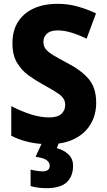

<svg xmlns="http://www.w3.org/2000/svg" viewBox="-20 -744 557 1004"><path d="M483 -207Q483 -144 454 -95Q425 -46 369.5 -18Q314 10 234 10Q126 10 39 -34V-189Q89 -163 140 -146.5Q191 -130 237 -130Q281 -130 301 -148.5Q321 -167 321 -196Q321 -228 291 -250Q261 -272 203 -303Q165 -324 129 -350Q93 -376 69 -416Q45 -456 45 -518Q45 -615 108.5 -669.5Q172 -724 281 -724Q335 -724 384 -710.5Q433 -697 482 -674L433 -542Q388 -563 351.5 -574Q315 -585 280 -585Q244 -585 225.5 -568Q207 -551 207 -525Q207 -503 219 -487.5Q231 -472 257.5 -456Q284 -440 327 -417Q402 -379 442.5 -332.5Q483 -286 483 -207ZM362 123Q362 178 329 209Q296 240 223 240Q198 240 177.5 237Q157 234 140 229V143Q156 147 173 149.5Q190 152 204 152Q220 152 230 145Q240 138 240 123Q240 105 223 93Q206 81 166 76L201 0H289L277 31Q311 39 336.5 62Q362 85 362 123Z"/></svg>

Font: Noto Sans Telugu SemiCondensed ExtraBold
Style: Regular
Weight: 800
Width: 4
Designer: Jelle Bosma - Monotype Design Team
Foundry: Monotype Imaging Inc.
Version: Version 2.005; ttfautohint (v1.8.4.7-5d5b)